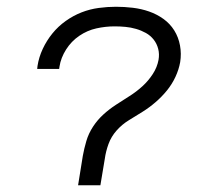

<svg xmlns="http://www.w3.org/2000/svg" viewBox="-20 -548 640 568"><path d="M277 0H211L225 -87Q229 -109 235.5 -131Q242 -153 255 -173Q268 -193 285.5 -209Q303 -225 323 -238Q343 -251 363.5 -264Q384 -277 401.5 -293Q419 -309 432 -329Q445 -349 449 -371Q452 -388 448 -403.5Q444 -419 434.5 -431Q425 -443 411.5 -450.5Q398 -458 382.5 -462.5Q367 -467 351 -468.5Q335 -470 319 -470Q292 -470 265 -464Q238 -458 214.5 -442Q191 -426 175.5 -401.5Q160 -377 156 -351L155 -344H90L91 -353Q95 -379 106.5 -403.5Q118 -428 135 -449Q152 -470 174.5 -486Q197 -502 221.5 -511.5Q246 -521 272 -524.5Q298 -528 323 -528Q348 -528 373 -525Q398 -522 421 -514Q444 -506 463.5 -492Q483 -478 495.5 -458Q508 -438 512.5 -413.5Q517 -389 513 -364Q509 -342 499 -320.5Q489 -299 474 -280.5Q459 -262 440.5 -246Q422 -230 402 -217.5Q382 -205 361.5 -192.5Q341 -180 325 -162Q309 -144 301 -122Q293 -100 290 -78Z"/></svg>

Font: Iosevka Aile Light Oblique
Style: Regular
Weight: 300
Italic angle: -9°
Designer: Belleve Invis
Foundry: Belleve Invis
Version: Version 31.1.0; ttfautohint (v1.8.4)